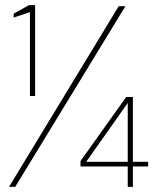

<svg xmlns="http://www.w3.org/2000/svg" viewBox="-20 -724 604 744"><path d="M96 -352V-677L33 -656V-671L92 -704H116V-352ZM15 0 440 -700H466L39 0ZM475 0V-79H292V-100L469 -348H495V-97H554V-79H495V0ZM314 -97H475V-325Z"/></svg>

Font: DM Sans 10pt Thin
Style: Regular
Weight: 250
Version: Version 4.004;gftools[0.9.30]